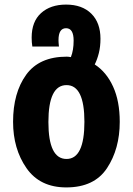

<svg xmlns="http://www.w3.org/2000/svg" viewBox="-20 -577 579 837"><path d="M269 240Q391 240 446.5 156Q502 72 502 -46Q502 -136 473 -199.5Q444 -263 393 -296Q404 -318 411 -346Q418 -374 418 -408Q418 -478 378 -517.5Q338 -557 268 -557Q200 -557 159 -520Q118 -483 118 -413Q118 -392 121 -374H237Q235 -392 235 -402Q235 -454 268 -454Q301 -454 301 -400Q301 -358 289 -328Q277 -330 271 -330Q151 -330 94 -251Q37 -172 37 -46Q37 72 95.5 156Q154 240 269 240ZM270 116Q191 116 191 -45Q191 -206 270 -206Q348 -206 348 -46Q348 116 270 116Z"/></svg>

Font: Noto Sans Georgian Condensed Extra
Style: Regular
Weight: 800
Width: 3
Designer: Monotype Design Team
Foundry: Monotype Imaging Inc.
Version: Version 1.901